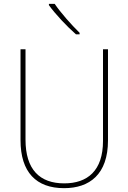

<svg xmlns="http://www.w3.org/2000/svg" viewBox="-20 -971 669 1001"><path d="M265 -951H235V-944C269 -897 328 -834 376 -792H395V-800C352 -842 297 -904 265 -951ZM543 -239V-714H517V-236C517 -81 436 -15 315 -15C187 -15 113 -87 113 -243V-714H87V-240C87 -73 169 10 314 10C447 10 543 -62 543 -239Z"/></svg>

Font: Noto Sans Hebrew SemiCondensed Thin
Style: Regular
Weight: 100
Width: 4
Designer: Monotype Design Team
Foundry: Monotype Imaging Inc.
Version: Version 2.004